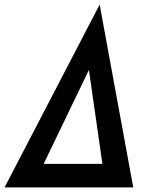

<svg xmlns="http://www.w3.org/2000/svg" viewBox="-47 -820 667 840"><path d="M-27 0 389 -800 536 0ZM144 -103H401L342 -514Z"/></svg>

Font: Von Semi
Style: Italic
Weight: 600
Version: Version 4.000; ttfautohint (v1.8.4.7-5d5b)